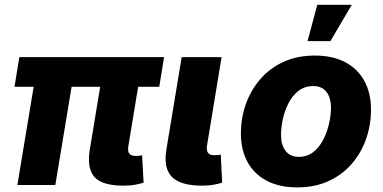

<svg xmlns="http://www.w3.org/2000/svg" viewBox="-20 -790 1637 820"><path d="M508.3 2.9Q415.5 2.9 383.1 -34.4Q350.6 -71.8 363.3 -149.9L423.3 -512.7H585.4L528.3 -166.5Q524.4 -145 532 -134.5Q539.6 -124 559.6 -124Q570.3 -124 576.4 -124.8Q582.5 -125.5 586.9 -127L593.3 -9.8Q581.5 -5.9 559.3 -1.5Q537.1 2.9 508.3 2.9ZM54.2 0 139.2 -512.7H301.3L216.3 0ZM42 -419.4 62.5 -545.9H680.7L660.2 -419.4Z M843.8 2.9Q751 2.9 714.4 -34.4Q677.7 -71.8 690.4 -149.9L755.9 -545.9H926.3L864.3 -169.4Q860.8 -147.9 868.2 -137.5Q875.5 -127 895.5 -127Q906.2 -127 912.6 -127.7Q918.9 -128.4 922.9 -130.4L928.7 -9.8Q917 -5.9 894.8 -1.5Q872.6 2.9 843.8 2.9Z M1249.5 10.3Q1172.4 10.3 1118.7 -18.3Q1064.9 -46.9 1036.9 -98.6Q1008.8 -150.4 1008.8 -219.7Q1008.8 -285.6 1030 -345.5Q1051.3 -405.3 1091.8 -452.1Q1132.3 -499 1190.9 -525.9Q1249.5 -552.7 1324.7 -552.7Q1401.4 -552.7 1454.8 -524.2Q1508.3 -495.6 1536.4 -443.8Q1564.5 -392.1 1564.5 -322.8Q1564.5 -256.8 1543.7 -197Q1522.9 -137.2 1482.4 -90.3Q1441.9 -43.5 1383.3 -16.6Q1324.7 10.3 1249.5 10.3ZM1255.9 -120.1Q1293 -120.1 1319.1 -141.4Q1345.2 -162.6 1361.6 -195.3Q1377.9 -228 1385.7 -263.9Q1393.6 -299.8 1393.6 -329.6Q1393.6 -358.4 1384.8 -379.4Q1376 -400.4 1359.4 -411.4Q1342.8 -422.4 1317.9 -422.4Q1280.8 -422.4 1254.4 -401.6Q1228 -380.9 1211.7 -348.4Q1195.3 -315.9 1187.7 -280.3Q1180.2 -244.6 1180.2 -214.8Q1180.2 -170.9 1199.7 -145.5Q1219.2 -120.1 1255.9 -120.1ZM1293.5 -614.3 1335 -769.5H1482.4L1391.1 -614.3Z"/></svg>

Font: Inter ExtraBold
Style: Italic
Weight: 800
Italic angle: -9.3988°
Designer: Rasmus Andersson
Foundry: rsms
Version: Version 4.001;git-66647c0bb